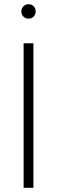

<svg xmlns="http://www.w3.org/2000/svg" viewBox="-20 -889 270 909"><path d="M148.9 -835Q148.9 -820.3 139.4 -810.5Q129.9 -800.8 115.2 -800.8Q100.6 -800.8 90.8 -810.5Q81.1 -820.3 81.1 -835Q81.1 -848.6 90.8 -858.9Q100.6 -869.1 115.2 -869.1Q129.9 -869.1 139.4 -859.1Q148.9 -849.1 148.9 -835ZM138.2 -684.1V0H91.8V-684.1Z"/></svg>

Font: Fira Sans Compressed ExtraLight
Style: Regular
Weight: 250
Width: 1
Designer: Carrois Corporate & Edenspiekermann AG
Foundry: Carrois Corporate GbR & Edenspiekermann AG
Version: Version 4.203;PS 004.203;hotconv 1.0.88;makeotf.lib2.5.64775